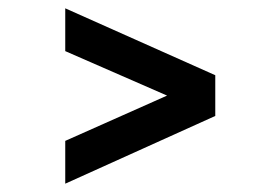

<svg xmlns="http://www.w3.org/2000/svg" viewBox="-20 -529 669 462"><path d="M137 -87V-190L382 -299L137 -406V-509L498 -348V-250Z"/></svg>

Font: Figtree Light SemiBold
Style: Regular
Weight: 600
Version: Version 2.002